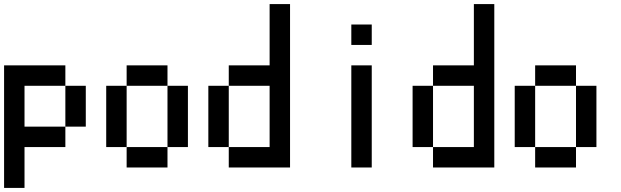

<svg xmlns="http://www.w3.org/2000/svg" viewBox="-20 -920 3040 940"><path d="M0 0V-600H300V-500H100V-300H300V-200H100V0ZM400 -300H300V-500H400Z M500 -200V-500H600V-200ZM900 -200H800V-500H900ZM600 -200H800V-100H600ZM600 -500V-600H800V-500Z M1000 -200V-500H1100V-200ZM1400 -100H1100V-200H1300V-500H1100V-600H1300V-900H1400Z M1700 -100V-600H1800V-100ZM1700 -700V-800H1800V-700Z M2000 -200V-500H2100V-200ZM2400 -100H2100V-200H2300V-500H2100V-600H2300V-900H2400Z M2500 -200V-500H2600V-200ZM2900 -200H2800V-500H2900ZM2600 -200H2800V-100H2600ZM2600 -500V-600H2800V-500Z"/></svg>

Font: GalmuriMono9 Regular
Style: Regular
Weight: 400
Designer: Lee Minseo (quiple)
Version: Version 2.399;hotconv 1.1.1;makeotfexe 2.6.0 DEVELOPMENT